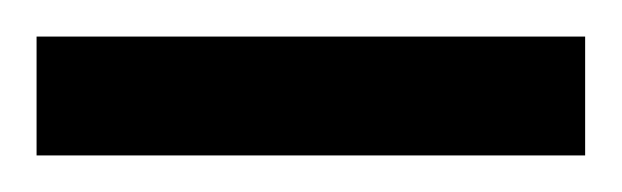

<svg xmlns="http://www.w3.org/2000/svg" viewBox="-20 -720 340 105"><path d="M0 -635V-700H300V-635Z"/></svg>

Font: Archivo SemiBold
Style: Regular
Weight: 400
Version: Version 2.001